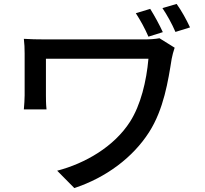

<svg xmlns="http://www.w3.org/2000/svg" viewBox="-20 -882 1040 974"><path d="M789 -688C768 -684 739 -682 712 -682H214C170 -682 130 -683 101 -685C104 -661 105 -636 105 -611V-398C105 -376 103 -354 101 -327H216C213 -354 213 -384 213 -398V-584H733C723 -470 694 -350 640 -265C559 -138 412 -53 270 -16L357 72C518 19 654 -83 736 -211C811 -328 833 -472 851 -584C853 -596 861 -627 866 -640ZM804 -841C828 -805 852 -762 870 -720L944 -743C926 -782 900 -829 876 -862ZM669 -815C693 -778 716 -736 733 -696L806 -719C789 -756 764 -802 742 -837Z"/></svg>

Font: Noto Sans T Chinese Medium
Style: Regular
Weight: 500
Designer: Ryoko NISHIZUKA (kana & ideographs); Paul D. Hunt (Latin, Greek & Cyrillic); Wenlong ZHANG (bopomofo); Sandoll Communica
Foundry: Adobe Systems Incorporated
Version: Version 1.000;PS 1;hotconv 1.0.78;makeotf.lib2.5.61930